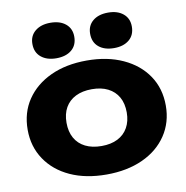

<svg xmlns="http://www.w3.org/2000/svg" viewBox="-89 -901 971 1002"><g transform="rotate(-10 396.0 -399.5)"><path d="M396 16Q286 16 204 -21.5Q122 -59 76 -127.5Q30 -196 30 -285Q30 -376 76 -444Q122 -512 204 -550Q286 -588 396 -588Q505 -588 587.5 -550Q670 -512 716 -444Q762 -376 762 -285Q762 -196 716 -127.5Q670 -59 587.5 -21.5Q505 16 396 16ZM396 -135Q446 -135 481.5 -153Q517 -171 536 -205Q555 -239 555 -285Q555 -333 536 -366.5Q517 -400 481.5 -418Q446 -436 396 -436Q346 -436 310 -418Q274 -400 255 -366.5Q236 -333 236 -286Q236 -239 255 -205Q274 -171 310 -153Q346 -135 396 -135ZM243 -627Q193 -627 162.5 -652Q132 -677 132 -722Q132 -765 162.5 -790Q193 -815 243 -815Q294 -815 324 -790Q354 -765 354 -722Q354 -677 324 -652Q294 -627 243 -627ZM549 -627Q498 -627 468 -652Q438 -677 438 -722Q438 -765 468 -790Q498 -815 549 -815Q599 -815 629 -790Q659 -765 659 -722Q659 -677 629 -652Q599 -627 549 -627Z"/></g></svg>

Font: Unbounded
Style: Bold
Weight: 700
Designer: Luke Prowse, Jean-Baptiste Morizot, Fátima Lázaro, Florian Runge
Foundry: NaN
Version: Version 1.700